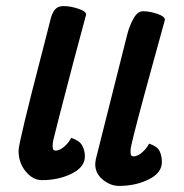

<svg xmlns="http://www.w3.org/2000/svg" viewBox="-20 -574 604 631"><path d="M189 -554Q211 -554 237 -545.5Q263 -537 263 -526L222 -373Q161 -140 155 -113Q153 -105 153 -94Q153 -84 156 -81.5Q159 -79 163 -79Q176 -79 191 -92Q206 -105 214 -121Q241 -112 250 -96Q259 -80 259 -60Q259 -25 216 -3.5Q173 18 118 18Q88 18 64.5 -10.5Q41 -39 41 -79Q41 -105 121 -412L146 -510Q151 -531 160.5 -542.5Q170 -554 189 -554ZM450 -537Q472 -537 497 -528.5Q522 -520 522 -509L481 -360Q422 -146 411 -94Q409 -86 409 -75Q409 -65 412 -62.5Q415 -60 419 -60Q432 -60 447 -73Q462 -86 470 -102Q497 -93 504.5 -77.5Q512 -62 512 -41Q512 -6 469 15.5Q426 37 371 37Q343 37 318 16.5Q293 -4 293 -34Q293 -39 295 -51L399 -464Q406 -490 419 -513.5Q432 -537 450 -537Z"/></svg>

Font: Sriracha
Style: Regular
Weight: 400
Designer: Suppakit Chalermlarp
Version: Version 1.002g